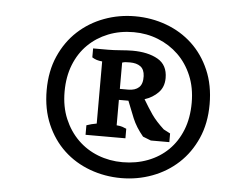

<svg xmlns="http://www.w3.org/2000/svg" viewBox="-45 -782 789 662"><g transform="rotate(5 350.0 -451.0)"><path d="M115 -451Q115 -517 138 -569Q161 -621 200 -657Q239 -693 290 -712Q341 -731 397 -731Q454 -731 505.5 -712Q557 -693 595.5 -657Q634 -621 656.5 -569Q679 -517 679 -451Q679 -385 656 -333Q633 -281 594 -245Q555 -209 504 -190Q453 -171 397 -171Q340 -171 288.5 -190Q237 -209 198.5 -245Q160 -281 137.5 -333Q115 -385 115 -451ZM177 -451Q177 -399 194.5 -357.5Q212 -316 242 -286.5Q272 -257 312 -241.5Q352 -226 397 -226Q444 -226 484.5 -241.5Q525 -257 554.5 -286Q584 -315 600.5 -356.5Q617 -398 617 -451Q617 -503 599.5 -544.5Q582 -586 552 -615Q522 -644 482 -660Q442 -676 397 -676Q349 -676 309 -660Q269 -644 239.5 -615Q210 -586 193.5 -544.5Q177 -503 177 -451ZM366 -351Q379 -350 386 -347.5Q393 -345 400 -342V-309H262V-342Q279 -348 297 -351V-566Q286 -567 278 -569.5Q270 -572 262 -577V-608H314Q332 -608 357 -610Q382 -612 398 -612Q452 -612 486 -592.5Q520 -573 520 -528Q520 -497 501 -477.5Q482 -458 454 -449Q463 -434 470.5 -422Q478 -410 486 -398.5Q494 -387 504.5 -375.5Q515 -364 529 -351L552 -339V-309H488L460 -320Q435 -350 422.5 -380Q410 -410 399 -439H366ZM393 -571Q382 -571 377 -570.5Q372 -570 366 -568V-477H395Q419 -477 432 -489Q445 -501 444 -528Q443 -551 429.5 -561Q416 -571 393 -571Z"/></g></svg>

Font: PT Serif
Style: Bold Italic
Weight: 700
Italic angle: -12°
Designer: A.Korolkova, O.Umpeleva, V.Yefimov
Foundry: ParaType Ltd
Version: Version 1.000W OFL